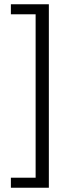

<svg xmlns="http://www.w3.org/2000/svg" viewBox="-20 -728 343 900"><path d="M31 152H209V-708H31V-661H147V105H31Z"/></svg>

Font: Giro Sans Regular
Style: Regular
Weight: 400
Designer: Paul D. Hunt
Foundry: Adobe Systems Incorporated
Version: Version 1.000;PS 1.0;hotconv 1.0.88;makeotf.lib2.5.647800